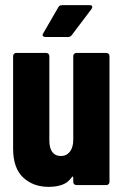

<svg xmlns="http://www.w3.org/2000/svg" viewBox="-20 -720 480 747"><path d="M31 -142V-502Q31 -507 34.5 -510.5Q38 -514 43 -514H160Q165 -514 168.5 -510.5Q172 -507 172 -502V-173Q172 -144 183.5 -128.5Q195 -113 217 -113Q239 -113 252 -130Q265 -147 265 -176V-502Q265 -507 268.5 -510.5Q272 -514 277 -514H394Q399 -514 402.5 -510.5Q406 -507 406 -502V-12Q406 -7 402.5 -3.5Q399 0 394 0H277Q272 0 268.5 -3.5Q265 -7 265 -12V-29Q265 -32 263 -33Q261 -34 259 -30Q244 -9 221.5 -1Q199 7 169 7Q109 7 70 -29.5Q31 -66 31 -142ZM148 -590 207 -692Q211 -700 222 -700H329Q339 -700 339 -693Q339 -690 336 -685L259 -583Q253 -576 245 -576H157Q150 -576 147 -580Q144 -584 148 -590Z"/></svg>

Font: Barlow Condensed
Style: Bold
Weight: 700
Width: 3
Designer: Jeremy Tribby
Foundry: Tribby Type
Version: Version 1.500